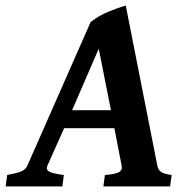

<svg xmlns="http://www.w3.org/2000/svg" viewBox="-47 -663 658 683"><path d="M209.5 -271H347.7L304.2 -489.7ZM359.9 -207H181.2L121.6 -73.7Q115.2 -58.6 129.6 -51.8Q144 -44.9 180.2 -40.5L174.8 0H-26.9L-21.5 -40.5Q10.3 -46.4 27.1 -52.7Q43.9 -59.1 50.3 -73.7L275.4 -584.5Q303.7 -606.9 337.9 -621.1Q372.1 -635.3 400.4 -643.1L512.7 -73.7Q515.1 -60.1 524.9 -52.2Q534.7 -44.4 563.5 -40.5L558.1 0H320.8L326.2 -40.5Q361.8 -43 375.5 -50.3Q389.2 -57.6 385.7 -73.7Z"/></svg>

Font: Gentium Book Plus
Style: Bold Italic
Weight: 700
Italic angle: -8°
Designer: Victor Gaultney, Annie Olsen, Iska Routamaa, Becca Hirsbrunner
Foundry: SIL International
Version: Version 6.101